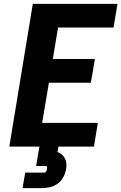

<svg xmlns="http://www.w3.org/2000/svg" viewBox="-20 -755 625 989"><path d="M28 0H464L484 -122H197L232 -329H448L469 -451H252L279 -613H565L585 -735H149ZM96 214H196Q217 214 238 209Q259 204 277.5 190.5Q296 177 306.5 157Q317 137 320 116Q324 97 320.5 79Q317 61 305 47.5Q293 34 276 28L281 0H183L166 100H215Q221 100 222 105.5Q223 111 222 117Q221 122 218 128Q215 134 210 134H110Z"/></svg>

Font: Iosevka Sparkle Heavy Oblique
Style: Regular
Weight: 900
Italic angle: -9°
Designer: Belleve Invis
Foundry: Belleve Invis
Version: Version 4.5.0; ttfautohint (v1.8.3)